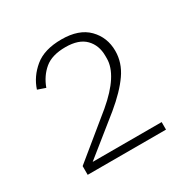

<svg xmlns="http://www.w3.org/2000/svg" viewBox="-98 -792 541 552"><g transform="rotate(-30 172.5 -516.5)"><path d="M303 -329H43V-358L180 -470Q258 -536 258 -591V-600Q258 -635 236.5 -657Q215 -679 171 -679Q126 -679 101.5 -658.5Q77 -638 65 -605L39 -614Q51 -651 83 -677.5Q115 -704 172 -704Q230 -704 260 -673.5Q290 -643 290 -598Q290 -559 266 -524.5Q242 -490 196 -452L74 -354H303Z"/></g></svg>

Font: IBM Plex Sans KR ExtraLight
Style: Regular
Weight: 200
Designer: Mike Abbink; Paul van der Laan; Pieter van Rosmalen; Wujin Sim; Chorong Kim; Dohee Lee;
Foundry: Sandoll Inc.
Version: Version 1.001